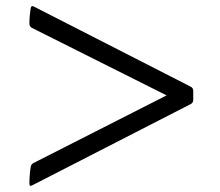

<svg xmlns="http://www.w3.org/2000/svg" viewBox="-20 -594 710 620"><path d="M75 -1Q75 9 83 5L596 -258Q604 -262 604 -272V-300Q604 -310 596 -314L89 -573Q80 -577 79 -567Q77 -554 76 -542.5Q75 -531 75 -518Q75 -508 83 -504L518 -286L89 -68Q80 -64 79 -54Q77 -42 76 -28Q75 -14 75 -1Z"/></svg>

Font: Hahmlet
Style: Regular
Weight: 400
Designer: Minjoo Ham & Mark Frömberg
Foundry: hypertype
Version: Version 1.002